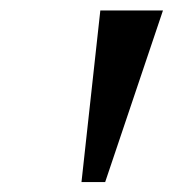

<svg xmlns="http://www.w3.org/2000/svg" viewBox="-20 -848 364 377"><path d="M300 -827.5 186.5 -490.5H140L177 -827.5Z"/></svg>

Font: Merriweather 72pt
Style: Bold Italic
Weight: 700
Italic angle: -7.8°
Version: Version 2.101